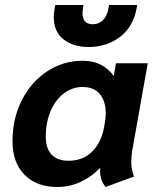

<svg xmlns="http://www.w3.org/2000/svg" viewBox="-20 -738 626 768"><path d="M30 -174Q30 -263 67 -336.5Q104 -410 168.5 -452.5Q233 -495 311 -495Q391 -495 435 -434L444 -485H571L509 -136Q505 -112 505 -89Q505 -60 516 -32L402 10Q389 -8 384 -25.5Q379 -43 381 -65H379Q344 -29 300.5 -9.5Q257 10 209 10Q127 10 78.5 -38.5Q30 -87 30 -174ZM397 -233 400 -251Q403 -269 403 -285Q403 -332 380 -361Q357 -390 310 -390Q269 -390 235 -364Q201 -338 182 -292.5Q163 -247 163 -191Q163 -145 186 -120Q209 -95 254 -95Q313 -95 350 -133Q387 -171 397 -233ZM195 -671Q195 -681 199 -707L201 -718H314L312 -706Q310 -692 310 -686Q310 -641 351 -641Q376 -641 392.5 -658Q409 -675 414 -706L416 -718H529L527 -707Q513 -630 459.5 -590Q406 -550 335 -550Q273 -550 234 -580.5Q195 -611 195 -671Z"/></svg>

Font: Niramit
Style: Bold Italic
Weight: 700
Italic angle: -10°
Designer: Katatrad Aksorn Co.,Ltd.
Foundry: Cadson Demak Co.,Ltd.
Version: Version 1.001; ttfautohint (v1.6)